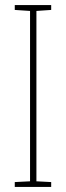

<svg xmlns="http://www.w3.org/2000/svg" viewBox="-20 -734 259 754"><path d="M181 0H38V-19L98 -22V-691L38 -695V-714H181V-695L123 -691V-22L181 -19Z"/></svg>

Font: Noto Sans Thai Looped ExtraCondensed Thin
Style: Regular
Weight: 100
Width: 2
Designer: Sasikarn Vongin, Ben Mitchell
Foundry: The Fontpad Ltd
Version: Version 1.001; ttfautohint (v1.8.4.7-5d5b)